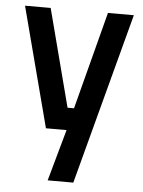

<svg xmlns="http://www.w3.org/2000/svg" viewBox="-52 -542 596 798"><g transform="rotate(5 246.0 -142.5)"><path d="M20 -500H127L233 -93H260L366 -500H474L284 215H177L237 0H151Z"/></g></svg>

Font: TitilliumWeb-SemiBold
Style: SemiBold
Weight: 600
Version: Version 1.001;PS 57.000;hotconv 1.0.70;makeotf.lib2.5.55311